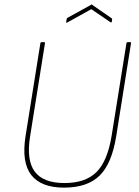

<svg xmlns="http://www.w3.org/2000/svg" viewBox="-20 -848 636 879"><path d="M273 11Q168 11 123 -47Q78 -105 97 -225L165 -651Q166 -655 170 -655H181Q187 -655 186 -651L118 -225Q100 -115 139 -62.5Q178 -10 275 -10Q371 -10 421.5 -60Q472 -110 491 -226L559 -651Q560 -655 564 -655H575Q581 -655 580 -651L512 -224Q492 -99 436 -44Q380 11 273 11ZM288 -745Q286 -744 284 -744Q282 -744 283 -747L285 -760Q286 -765 290 -767L397 -826Q399 -830 402 -826L490 -765Q492 -764 493 -762.5Q494 -761 493 -758L492 -749Q491 -744 486 -746L398 -806Z"/></svg>

Font: Sofia Sans Semi Condensed Thin
Style: Italic
Weight: 250
Italic angle: -9°
Version: Version 4.100